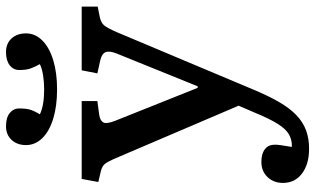

<svg xmlns="http://www.w3.org/2000/svg" viewBox="-220 -574 1025 624"><g transform="rotate(-90 292.0 -262.5)"><path d="M120 230Q70 230 39.5 207Q9 184 9 145Q9 115 28 95Q47 75 77 75Q103 75 117.5 85.5Q132 96 133 114Q134 121 132 136Q130 151 126 174Q148 175 166 165Q184 155 201 128Q218 101 238 52L260 1L90 -397Q78 -425 70.5 -434Q63 -443 46 -447L12 -455L22 -509H275V-458L230 -452Q211 -449 205.5 -438.5Q200 -428 211 -400L318 -132H323L429 -394Q439 -418 434 -431Q429 -444 406 -449L365 -458L375 -509H582V-457L547 -450Q530 -446 521.5 -436.5Q513 -427 499 -395L314 45Q293 96 272.5 131.5Q252 167 229.5 188.5Q207 210 180.5 220Q154 230 120 230ZM313 -589Q259 -589 218 -601.5Q177 -614 154.5 -637Q132 -660 132 -690Q132 -719 149 -737Q166 -755 193 -755Q221 -755 236 -743Q251 -731 251 -712Q251 -690 247 -676.5Q243 -663 232 -645Q246 -638 266.5 -634.5Q287 -631 313 -631Q337 -631 359 -634.5Q381 -638 395 -645Q385 -663 380.5 -676.5Q376 -690 376 -712Q376 -731 391.5 -743Q407 -755 434 -755Q462 -755 478.5 -737Q495 -719 495 -690Q495 -660 472 -637Q449 -614 408 -601.5Q367 -589 313 -589Z"/></g></svg>

Font: Literata 18pt Medium
Style: Regular
Weight: 500
Designer: Latin by Veronika Burian and Jose Scaglione. Greek by Irene Vlachou. Cyrillic by Vera Evstafieva.
Foundry: TypeTogether
Version: Version 3.103;gftools[0.9.29]